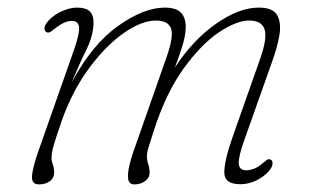

<svg xmlns="http://www.w3.org/2000/svg" viewBox="-20 -477 826 505"><path d="M330.5 -77 417.5 -325Q437.5 -381.5 429.8 -402.2Q422 -423 390.5 -423Q353 -423 306.5 -390.8Q260 -358.5 216.8 -301Q173.5 -243.5 145.5 -168Q127.5 -117 121.5 -95.8Q115.5 -74.5 115.5 -61Q115.5 -53.5 119 -43.8Q122.5 -34 122.5 -24Q122.5 -9 111.2 -0.5Q100 8 82.5 8Q62 8 64.2 -15.2Q66.5 -38.5 81.5 -81L174.5 -345.5Q189.5 -388.5 188 -405.2Q186.5 -422 168 -422Q150.5 -422 126.5 -403.5Q120 -398.5 114 -394Q108 -389.5 102 -392.5Q97.5 -395 97 -401Q96.5 -407 100.5 -413.5Q113 -432.5 137.2 -444.8Q161.5 -457 182.5 -457Q206 -457 216 -447.2Q226 -437.5 226 -418.5Q226 -384 207.2 -346.2Q188.5 -308.5 168.5 -260Q222.5 -360.5 290.5 -408.8Q358.5 -457 413.5 -457Q444.5 -457 457 -442.5Q469.5 -428 468.5 -402.5Q467.5 -381 459.2 -354.8Q451 -328.5 440 -299.5Q488 -372.5 548.5 -414.8Q609 -457 660.5 -457Q699 -457 709.8 -435.8Q720.5 -414.5 714.5 -382.2Q708.5 -350 696.5 -317L624.5 -114Q607 -66 608 -47.5Q609 -29 628 -29Q636.5 -29 647 -32.8Q657.5 -36.5 669 -46Q676 -52 681.2 -56Q686.5 -60 692 -57Q696.5 -55 696.8 -48.8Q697 -42.5 694 -37Q685.5 -20.5 661.8 -6.5Q638 7.5 612 7.5Q570 7.5 570 -23.2Q570 -54 590.5 -113L664.5 -323Q683.5 -377.5 675.8 -400.2Q668 -423 635.5 -423Q602 -423 555.5 -391.8Q509 -360.5 462.8 -296.5Q416.5 -232.5 384.5 -133Q375.5 -104.5 371 -90.5Q366.5 -76.5 366.5 -65Q366.5 -54.5 370 -44.8Q373.5 -35 373.5 -23Q373.5 -9.5 361.8 -0.8Q350 8 333.5 8Q318.5 8 317 -7.2Q315.5 -22.5 320.5 -42.8Q325.5 -63 330.5 -77Z"/></svg>

Font: Fraunces 9pt S100 Thin
Style: Italic
Weight: 100
Italic angle: -16°
Version: Version 1.000; ttfautohint (v1.8.3)